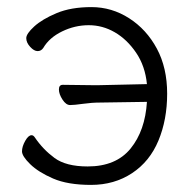

<svg xmlns="http://www.w3.org/2000/svg" viewBox="-20 -505 542 541"><path d="M157 -266 238 -265H260L394 -268Q389 -319 363.5 -356.5Q338 -394 303.5 -414Q269 -434 230 -434Q191 -434 155 -416.5Q119 -399 102 -370Q96 -361 86 -361Q76 -361 65 -373Q54 -385 54 -397.5Q54 -410 76.5 -430.5Q99 -451 139.5 -468Q180 -485 237.5 -485Q295 -485 344 -453.5Q393 -422 422 -368Q451 -314 451 -241Q451 -168 426.5 -109Q402 -50 352 -17Q302 16 236.5 16Q171 16 129.5 -2Q88 -20 65 -42.5Q42 -65 42 -78.5Q42 -92 51 -108Q60 -124 69 -124Q74 -124 78 -118Q101 -84 133.5 -60Q166 -36 227 -36Q307 -36 348 -86.5Q389 -137 394 -218L261 -216Q239 -216 214 -212.5Q189 -209 177.5 -209Q166 -209 156 -224.5Q146 -240 146 -253Q146 -266 157 -266Z"/></svg>

Font: ToneOZ-Pinyin-WenKai-Light
Style: Light
Weight: 300
Designer: Fontworks Inc.
Foundry: ToneOZ
Version: Version 0.240331